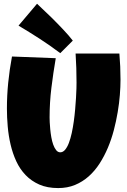

<svg xmlns="http://www.w3.org/2000/svg" viewBox="-20 -959 663 1002"><path d="M608.9 -543Q608.9 -506.8 605.5 -463.4Q602.1 -419.9 594.2 -373.5Q586.4 -327.1 574 -279.5Q561.5 -231.9 543 -188Q524.4 -144 499.8 -105.7Q475.1 -67.4 443.1 -38.8Q411.1 -10.3 371.6 6.1Q332 22.5 283.7 22.5Q227.1 22.5 185.3 4.2Q143.6 -14.2 113.8 -45.2Q84 -76.2 64.9 -117.4Q45.9 -158.7 35.2 -204.8Q24.4 -251 20.3 -299.1Q16.1 -347.2 16.1 -391.6Q16.1 -460 22.9 -528.1Q29.8 -596.2 42.5 -664.1L271 -655.3Q257.8 -578.6 248.3 -501.2Q238.8 -423.8 238.8 -345.7Q238.8 -337.4 239.5 -321Q240.2 -304.7 242.2 -284.4Q244.1 -264.2 247.8 -242.9Q251.5 -221.7 257.8 -204.1Q264.2 -186.5 273.2 -175.3Q282.2 -164.1 294.4 -164.1Q308.6 -164.1 319.8 -177.5Q331.1 -190.9 339.6 -213.4Q348.1 -235.8 354.5 -265.1Q360.8 -294.4 365.2 -326.2Q369.6 -357.9 372.3 -389.6Q375 -421.4 376.7 -448.7Q378.4 -476.1 378.9 -497.1Q379.4 -518.1 379.4 -528.3Q379.4 -566.4 378.2 -604.2Q377 -642.1 374.5 -679.7H603Q608.9 -612.3 608.9 -543ZM294.4 -681.6Q240.7 -722.2 187 -756.8Q133.3 -791.5 76.7 -825.2L173.3 -939.5Q212.4 -902.8 248 -868.2Q263.2 -853 279.1 -836.9Q294.9 -820.8 309.8 -804.9Q324.7 -789.1 337.6 -774.2Q350.6 -759.3 359.9 -747.1Z"/></svg>

Font: Luckiest Guy RUS-BEL-UKR
Style: Regular
Weight: 400
Designer: Astigmatic (AOETI)
Foundry: Astigmatic (AOETI)
Version: Version 1.00 March 11, 2019, initial release